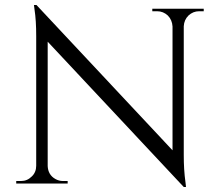

<svg xmlns="http://www.w3.org/2000/svg" viewBox="-20 -735 881 769"><path d="M796 -690C796 -690 796 -700 796 -700C796 -700 590 -700 590 -700C590 -700 590 -690 590 -690C590 -690 609 -690 609 -690C609 -690 609 -690 609 -690C626 -690 640 -684 652 -673C664 -661 670 -646 671 -629C671 -629 671 -133 671 -133C671 -133 126 -715 126 -715C126 -715 116 -715 116 -715C116 -715 118 -699 118 -699C118 -699 118 -699 118 -699C123 -667 125 -631 125 -590C125 -590 125 -71 125 -71C125 -71 125 -71 125 -71C125 -54 119 -39 107 -28C95 -16 81 -10 64 -10C64 -10 45 -10 45 -10C45 -10 45 0 45 0C45 0 251 0 251 0C251 0 251 -10 251 -10C251 -10 232 -10 232 -10C232 -10 232 -10 232 -10C221 -10 211 -13 202 -18C202 -18 202 -18 202 -18C182 -29 172 -47 171 -70C171 -70 171 -568 171 -568C171 -568 716 14 716 14C716 14 725 14 725 14C725 14 723 -4 723 -4C723 -4 723 -4 723 -4C718 -39 716 -75 716 -114C716 -114 716 -630 716 -630C716 -630 716 -630 716 -630C717 -647 723 -661 735 -673C747 -684 761 -690 778 -690C778 -690 796 -690 796 -690Z"/></svg>

Font: Cinzel Utterance
Style: Regular
Weight: 500
Designer: Natanael Gama
Foundry: ""
Version: ""